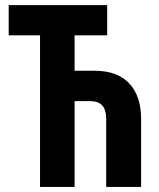

<svg xmlns="http://www.w3.org/2000/svg" viewBox="-20 -734 624 754"><path d="M400.9 -713.9V-595.2H272.9V-456.1H352.1Q440.9 -456.1 487.5 -406.5Q534.2 -356.9 534.2 -266.1V0H397V-266.1Q397 -302.7 381.6 -319.8Q366.2 -336.9 334 -336.9H272.9V0H137.2V-595.2H14.2V-713.9Z"/></svg>

Font: Open Sans Condensed
Style: Regular
Weight: 400
Width: 3
Designer: Monotype Design Team
Foundry: Monotype Imaging Inc.
Version: Version 3.000